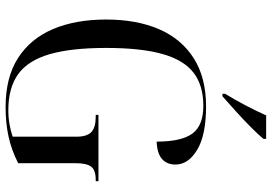

<svg xmlns="http://www.w3.org/2000/svg" viewBox="-166 -818 994 703"><g transform="rotate(90 331.5 -467.0)"><path d="M372 10Q264 10 193 -35.5Q122 -81 87 -163.5Q52 -246 52 -358Q52 -470 87.5 -552Q123 -634 194 -679Q265 -724 370 -724Q475 -724 529 -691.5Q583 -659 583 -612Q583 -581 563 -563Q543 -545 499 -543Q499 -634 469.5 -674Q440 -714 368 -714Q293 -714 246.5 -678Q200 -642 178 -563.5Q156 -485 156 -358Q156 -230 179 -151Q202 -72 252 -36Q302 0 384 0Q411 0 436.5 -4.5Q462 -9 481 -16V-249Q481 -288 464 -304Q447 -320 408 -320H401V-330H644V-320H639Q603 -320 590.5 -303Q578 -286 578 -246V-36Q531 -12 481.5 -1Q432 10 372 10ZM324 -794Q345 -828 366.5 -869Q388 -910 403 -944H489V-934Q475 -917 447.5 -889.5Q420 -862 388.5 -833.5Q357 -805 333 -784H324Z"/></g></svg>

Font: Noto Serif Display SemiCondensed
Style: Regular
Weight: 400
Width: 4
Designer: Monotype Design Team
Foundry: Monotype Imaging Inc.
Version: Version 2.009